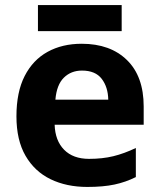

<svg xmlns="http://www.w3.org/2000/svg" viewBox="-20 -729 631 759"><path d="M303 -556Q416 -556 482 -491.5Q548 -427 548 -308V-236H196Q198 -173 233.5 -137Q269 -101 332 -101Q385 -101 428 -111.5Q471 -122 517 -144V-29Q477 -9 432.5 0.5Q388 10 325 10Q243 10 180 -20.5Q117 -51 81 -113Q45 -175 45 -269Q45 -365 77.5 -428.5Q110 -492 168 -524Q226 -556 303 -556ZM304 -450Q261 -450 232.5 -422Q204 -394 199 -335H408Q407 -385 382 -417.5Q357 -450 304 -450ZM461 -709V-606H130V-709Z"/></svg>

Font: Noto Sans Hanifi Rohingya
Style: Bold
Weight: 700
Designer: Monotype Design Team and DaltonMaag
Foundry: Google LLC
Version: Version 2.102; ttfautohint (v1.8.4.7-5d5b)